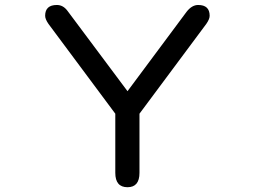

<svg xmlns="http://www.w3.org/2000/svg" viewBox="-20 -742 1040 783"><path d="M450.2 -37.1V-278.3L177.7 -644.5Q164.1 -664.1 164.1 -677.7Q164.1 -721.7 211.9 -721.7Q237.3 -721.7 254.9 -698.2L500 -370.1L741.2 -694.3Q762.7 -721.7 788.1 -721.7Q835 -721.7 835 -677.7Q835 -664.1 821.3 -644.5L548.8 -278.3V-37.1Q548.8 21.5 500 21.5Q450.2 21.5 450.2 -37.1Z"/></svg>

Font: FakePearl
Style: Regular
Weight: 400
Version: Version 1.2